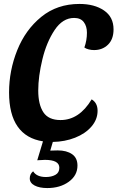

<svg xmlns="http://www.w3.org/2000/svg" viewBox="-20 -700 596 974"><path d="M408 -459Q421 -495 421 -534Q421 -567 405 -588Q389 -609 356 -609Q298 -609 257 -547.5Q216 -486 195 -399Q174 -312 174 -241Q174 -170 200 -130.5Q226 -91 287 -91Q382 -91 445 -196Q475 -178 475 -138Q475 -94 444 -58Q413 -22 361 -1.5Q309 19 248 20L235 64Q245 63 273 63Q318 63 345.5 82Q373 101 373 140Q373 190 329 222Q285 254 220 254Q180 254 155.5 241Q131 228 131 205Q131 183 148 169Q166 198 213 198Q241 198 261 187Q281 176 281 151Q281 111 208 111Q197 111 169 113L198 17Q113 4 69.5 -58Q26 -120 26 -231Q26 -342 67.5 -445.5Q109 -549 189.5 -614.5Q270 -680 383 -680Q459 -680 507.5 -647Q556 -614 556 -551Q556 -501 528 -473.5Q500 -446 457 -446Q443 -446 429.5 -449.5Q416 -453 408 -459Z"/></svg>

Font: Sansita Medium Italic
Style: Regular
Weight: 500
Italic angle: -11°
Designer: Pablo Cosgaya
Foundry: Omnibus-Type
Version: Version 1.006